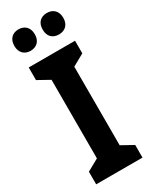

<svg xmlns="http://www.w3.org/2000/svg" viewBox="-234 -1032 804 1016"><g transform="rotate(-30 168.5 -524.0)"><path d="M18 -916C18 -874 45 -851 80 -851C117 -851 143 -874 143 -916C143 -959 117 -982 80 -982C45 -982 18 -960 18 -916ZM191 -916C191 -874 216 -851 254 -851C291 -851 317 -874 317 -916C317 -959 291 -982 254 -982C217 -982 191 -960 191 -916ZM310 -66V-143L238 -183V-663L310 -703V-780H27V-703L99 -663V-183L27 -143V-66Z"/></g></svg>

Font: Noto Sans Malayalam UI Condensed
Style: Bold
Weight: 700
Width: 3
Designer: Jelle Bosma - Monotype Design Team
Foundry: Monotype Imaging Inc.
Version: Version 2.104